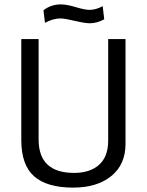

<svg xmlns="http://www.w3.org/2000/svg" viewBox="-20 -843 669 875"><path d="M77 -665H156V-207Q156 -55 318 -55Q390 -55 431.5 -92Q473 -129 473 -202V-665H552V-187Q552 -93 487 -40.5Q422 12 313 12Q194 12 135.5 -39.5Q77 -91 77 -205ZM185 -739 178 -796Q212 -823 258 -823Q284 -823 325.5 -810.5Q367 -798 388 -798Q417 -798 448 -815L455 -755Q422 -737 389 -737Q367 -737 320.5 -748Q274 -759 256 -759Q222 -759 185 -739Z"/></svg>

Font: BreeCF
Style: Light
Weight: 300
Designer: Veronika Burian, Jos Scaglione
Foundry: TypeTogether
Version: Version 0.0.2